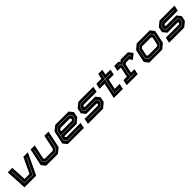

<svg xmlns="http://www.w3.org/2000/svg" viewBox="579 -2651 4627 4627"><g transform="rotate(-45 2892.5 -338.0)"><path d="M116.5 0 87.5 -540H242L262 -142H430.5L618 -540H772.5L515.5 0ZM189.5 -67.5H472.5L672.5 -473.5H665L468 -74.5H196L170 -473.5H163.5Z M853 0 772 -103 865 -540H1006.5L928 -172L952 -141.5H1219L1256 -172L1334.5 -540H1476L1383 -103L1258 0ZM906.5 -67.5H1237.5L1325.5 -144L1395.5 -473.5H1388.5L1318.5 -146L1236.5 -74.5H910.5L854.5 -146.5L924.5 -473.5H917.5L847.5 -144.5Z M2161 -540 2242 -437 2211.5 -294.5 2087 -191.5H1668.5L1664 -172L1688 -141.5H2172L2142 0H1589L1508 -103L1579 -437L1704 -540ZM2111 -474H1724L1635 -401L1578.5 -137L1633.5 -68H2091.5L2093 -75H1637.5L1586 -139L1611.5 -257H2073.5L2146.5 -317L2165.5 -406ZM2107 -467 2158 -404 2140 -319.5 2073 -264H1613L1641.5 -399L1725 -467ZM2062 -398.5H1743L1706 -368L1697.5 -328H2057L2082.5 -349L2086.5 -368Z M2279 0 2309 -141.5H2757L2792.5 -171L2770.5 -199.5H2419.5L2338.5 -302.5L2367 -437L2492 -540H3003.5L2973.5 -398.5H2530.5L2495 -369.5L2518 -340.5H2868L2949 -237.5L2920.5 -103L2795.5 0ZM2363.5 -69H2781L2860 -134.5L2877 -213L2825 -276H2463.5L2419.5 -331.5L2435.5 -406L2509 -466.5H2918.5L2920 -473.5H2508L2429 -408L2412 -329.5L2459.5 -269H2821L2869.5 -211L2853.5 -136.5L2780 -76H2365Z M3162 0 3247 -399H3076L3106 -540H3277L3306 -677H3447.5L3418.5 -540H3589L3559 -399H3388.5L3333.5 -141.5H3500.5L3470.5 0ZM3244 -67.5H3423L3424.5 -74H3252.5L3336 -467.5H3511L3512.5 -474.5H3337.5L3367 -614.5H3360L3330.5 -474.5H3155L3153.5 -468H3329Z M3599 0.5 3629 -140.5H3746L3799.5 -391L3793.5 -398.5H3685L3715 -539.5H3861.5L3887 -499.5L3934 -539.5H4181.5L4267.5 -430L4136 -324L4083 -398H3973L3936 -367.5L3887.5 -140H4004.5L3974.5 0.5ZM3675 -66.5H3927.5L3929 -73.5H3805.5L3876.5 -406.5L3947.5 -464.5H4135.5L4168 -417L4174 -421.5L4139.5 -471.5H3946.5L3874 -412L3831 -471.5H3761L3759.5 -464.5H3826.5L3869.5 -405L3799 -73.5H3676.5Z M4367 0 4286 -103 4357 -437 4482 -540H4927.5L5008.5 -437L4937.5 -103L4812.5 0ZM4421.5 -67H4793L4877.5 -138.5L4934 -403.5L4879.5 -473.5H4504L4419 -403L4363 -141ZM4425.5 -74 4370.5 -143 4425.5 -401 4505 -466.5H4875.5L4926.5 -401.5L4871 -140.5L4792 -74ZM4466 -141.5H4773.5L4810.5 -172L4852.5 -368L4828.5 -398.5H4521L4484 -368L4442 -172Z M5045.5 0 5075.5 -141.5H5523.5L5559 -171L5537 -199.5H5186L5105 -302.5L5133.5 -437L5258.5 -540H5770L5740 -398.5H5297L5261.5 -369.5L5284.5 -340.5H5634.5L5715.5 -237.5L5687 -103L5562 0ZM5130 -69H5547.5L5626.5 -134.5L5643.5 -213L5591.5 -276H5230L5186 -331.5L5202 -406L5275.5 -466.5H5685L5686.5 -473.5H5274.5L5195.5 -408L5178.5 -329.5L5226 -269H5587.5L5636 -211L5620 -136.5L5546.5 -76H5131.5Z"/></g></svg>

Font: Tourney Expanded ExtraBold
Style: Italic
Weight: 800
Width: 7
Italic angle: -12°
Designer: Tyler Finck
Foundry: Etcetera Type Co
Version: Version 1.010; ttfautohint (v1.8.3)